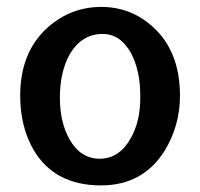

<svg xmlns="http://www.w3.org/2000/svg" viewBox="-20 -532 586 562"><path d="M39.1 -252Q39.1 -379.9 120.1 -452.1Q187.5 -511.7 276.4 -511.7Q364.3 -511.7 428.7 -452.1Q506.8 -380.9 506.8 -252Q506.8 -164.1 461.9 -90.8Q398.4 10.7 275.4 10.7Q140.6 10.7 79.1 -91.8Q39.1 -160.2 39.1 -252ZM155.3 -246.1Q155.3 -173.8 183.6 -124Q215.8 -67.4 271.5 -67.4Q328.1 -67.4 361.3 -125Q391.6 -175.8 390.6 -251Q390.6 -324.2 364.3 -375Q333 -432.6 280.3 -432.6Q219.7 -432.6 184.6 -374Q155.3 -322.3 155.3 -246.1Z"/></svg>

Font: Puritan
Style: Bold
Weight: 700
Version: 2.1